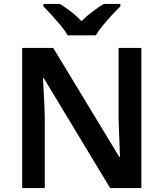

<svg xmlns="http://www.w3.org/2000/svg" viewBox="-20 -958 833 978"><path d="M700 0H541L203 -560H199Q201 -515 204 -463.5Q207 -412 208 -360V0H93V-714H251L588 -158H591Q590 -184 589 -217Q588 -250 586.5 -284.5Q585 -319 584 -351V-714H700ZM325 -778Q312 -801 289.5 -828Q267 -855 243.5 -881Q220 -907 201 -925V-938H285Q311 -922 340.5 -899.5Q370 -877 395 -850Q422 -877 452 -899.5Q482 -922 508 -938H593V-925Q574 -907 550 -881Q526 -855 503.5 -828Q481 -801 468 -778Z"/></svg>

Font: Noto Sans Tangsa SemiBold
Style: Regular
Weight: 600
Version: Version 1.504